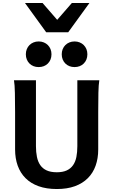

<svg xmlns="http://www.w3.org/2000/svg" viewBox="-20 -1248 768 1280"><path d="M642.1 -712.9Q637.2 -683.6 636 -630.1Q634.8 -576.7 634.8 -500.5V-251.5Q634.8 -191.9 617.4 -143.3Q600.1 -94.7 565.4 -60.1Q530.8 -25.4 479.2 -6.6Q427.7 12.2 358.9 12.2Q289.6 12.2 237.3 -6.6Q185.1 -25.4 150.4 -60.1Q115.7 -94.7 98.1 -143.3Q80.6 -191.9 80.6 -251.5V-500.5Q80.6 -572.8 79.3 -628.2Q78.1 -683.6 73.2 -712.9H219.7V-273.4Q219.7 -233.9 226.3 -201.7Q232.9 -169.4 248.8 -146.7Q264.6 -124 291.5 -111.8Q318.4 -99.6 358.9 -99.6Q398.4 -99.6 424.8 -111.8Q451.2 -124 467 -146.7Q482.9 -169.4 489.3 -201.7Q495.6 -233.9 495.6 -273.4V-712.9ZM152.3 -886.2Q152.3 -904.8 158.7 -920.4Q165 -936 176.5 -947.5Q188 -959 203.6 -965.3Q219.2 -971.7 237.8 -971.7Q256.3 -971.7 272 -965.3Q287.6 -959 299.1 -947.5Q310.5 -936 316.9 -920.4Q323.2 -904.8 323.2 -886.2Q323.2 -867.2 316.9 -851.6Q310.5 -835.9 299.1 -824.5Q287.6 -813 272 -806.9Q256.3 -800.8 237.8 -800.8Q219.2 -800.8 203.6 -806.9Q188 -813 176.5 -824.5Q165 -835.9 158.7 -851.6Q152.3 -867.2 152.3 -886.2ZM391.6 -886.2Q391.6 -904.8 397.9 -920.4Q404.3 -936 415.8 -947.5Q427.2 -959 442.9 -965.3Q458.5 -971.7 477.1 -971.7Q495.6 -971.7 511.2 -965.3Q526.9 -959 538.3 -947.5Q549.8 -936 556.2 -920.4Q562.5 -904.8 562.5 -886.2Q562.5 -867.2 556.2 -851.6Q549.8 -835.9 538.3 -824.5Q526.9 -813 511.2 -806.9Q495.6 -800.8 477.1 -800.8Q458.5 -800.8 442.9 -806.9Q427.2 -813 415.8 -824.5Q404.3 -835.9 397.9 -851.6Q391.6 -867.2 391.6 -886.2ZM576.2 -1228 434.6 -1032.7H288.1L146.5 -1228H263.7L361.3 -1115.7L459 -1228Z"/></svg>

Font: Andika New Basic
Style: Bold
Weight: 700
Designer: Victor Gaultney, Annie Olsen, Pablo Ugerman
Foundry: SIL International
Version: Version 5.500; ttfautohint (v1.8.3)